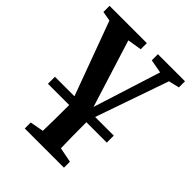

<svg xmlns="http://www.w3.org/2000/svg" viewBox="-207 -589 932 932"><g transform="rotate(45 259.0 -123.0)"><path d="M328 -437V-479H514V-437L459 -424L328 -48H456V0H316Q316 55 316.5 97.5Q317 140 318 177L395 192V233H126V192L196 179Q197 141 197.5 99Q198 57 198 0H52V-48H186L46 -428L-4 -437V-479H252V-437L179 -425L288 -77L398 -424Z"/></g></svg>

Font: Source Serif Pro Semibold
Style: Regular
Weight: 600
Designer: Frank Grießhammer
Foundry: Adobe Systems Incorporated
Version: Version 3.000;hotconv 1.0.109;makeotfexe 2.5.65596